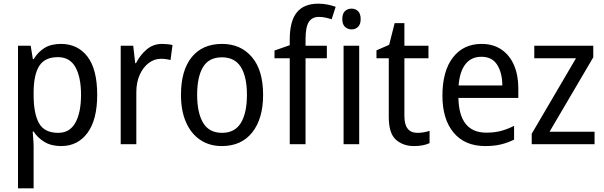

<svg xmlns="http://www.w3.org/2000/svg" viewBox="-20 -785 3289 1045"><path d="M312 -546Q403 -546 456 -477Q509 -408 509 -269Q509 -133 456 -61.5Q403 10 313 10Q259 10 222 -12.5Q185 -35 163 -69H158Q159 -51 161 -28Q163 -5 163 13V240H78V-536H147L159 -463H163Q186 -501 221.5 -523.5Q257 -546 312 -546ZM295 -474Q225 -474 194.5 -427.5Q164 -381 163 -286V-268Q163 -166 192.5 -114Q222 -62 297 -62Q360 -62 390.5 -117.5Q421 -173 421 -269Q421 -365 390.5 -419.5Q360 -474 295 -474Z M862 -546Q876 -546 891 -544.5Q906 -543 919 -540L908 -458Q884 -465 856 -465Q820 -465 789.5 -442Q759 -419 740.5 -378Q722 -337 722 -284V0H637V-536H705L716 -441H720Q743 -486 778.5 -516Q814 -546 862 -546Z M1412 -269Q1412 -139 1353 -64.5Q1294 10 1187 10Q1120 10 1070 -23.5Q1020 -57 992.5 -119.5Q965 -182 965 -269Q965 -402 1023.5 -474Q1082 -546 1189 -546Q1290 -546 1351 -474.5Q1412 -403 1412 -269ZM1053 -269Q1053 -171 1085.5 -116.5Q1118 -62 1189 -62Q1258 -62 1291 -116Q1324 -170 1324 -269Q1324 -367 1291 -420Q1258 -473 1188 -473Q1117 -473 1085 -420Q1053 -367 1053 -269Z M1759 -468H1643V0H1557V-468H1474V-510L1557 -539V-570Q1557 -670 1595.5 -717.5Q1634 -765 1712 -765Q1740 -765 1763.5 -760Q1787 -755 1807 -748L1785 -680Q1770 -685 1752 -689Q1734 -693 1716 -693Q1678 -693 1660.5 -665Q1643 -637 1643 -572V-536H1759Z M1894 -738Q1915 -738 1929 -724Q1943 -710 1943 -681Q1943 -653 1929 -639Q1915 -625 1894 -625Q1872 -625 1857.5 -639Q1843 -653 1843 -681Q1843 -710 1857 -724Q1871 -738 1894 -738ZM1935 -536V0H1850V-536Z M2252 -62Q2269 -62 2287 -65Q2305 -68 2318 -73V-6Q2284 10 2233 10Q2174 10 2135 -24.5Q2096 -59 2096 -148V-468H2029V-511L2098 -541L2128 -659H2181V-536H2312V-468H2181V-153Q2181 -62 2252 -62Z M2601 -546Q2664 -546 2709 -515.5Q2754 -485 2777.5 -430.5Q2801 -376 2801 -306V-252H2475Q2479 -63 2627 -63Q2670 -63 2705 -72Q2740 -81 2778 -100V-25Q2741 -7 2704.5 1.5Q2668 10 2621 10Q2510 10 2449 -63Q2388 -136 2388 -264Q2388 -398 2445 -472Q2502 -546 2601 -546ZM2600 -476Q2545 -476 2513.5 -436Q2482 -396 2476 -320H2714Q2714 -387 2686.5 -431.5Q2659 -476 2600 -476Z M3216 0H2874V-57L3115 -468H2888V-536H3209V-473L2971 -68H3216Z"/></svg>

Font: Noto Sans Gurmukhi SemiCondensed
Style: Regular
Weight: 400
Width: 4
Designer: Jelle Bosma - Monotype Design Team
Foundry: Monotype Imaging Inc.
Version: Version 2.004; ttfautohint (v1.8.4.7-5d5b)